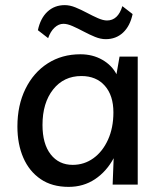

<svg xmlns="http://www.w3.org/2000/svg" viewBox="-20 -721 628 750"><path d="M518 -500V0H420L424 -103Q396 -51 351 -21Q306 9 248 9Q183 9 138.5 -21.5Q94 -52 71 -105Q48 -158 48 -227Q48 -310 79.5 -374Q111 -438 166.5 -473.5Q222 -509 294 -509Q342 -509 379.5 -487.5Q417 -466 435 -431L447 -500ZM298 -424Q229 -424 187.5 -371.5Q146 -319 146 -233Q146 -159 178 -118Q210 -77 264 -77Q309 -77 345 -103Q381 -129 402 -175.5Q423 -222 423 -282Q423 -348 389.5 -386Q356 -424 298 -424ZM393 -568Q373 -568 351 -577Q329 -586 306.5 -598Q284 -610 263.5 -619Q243 -628 228 -628Q209 -628 193 -613Q177 -598 168 -572L128 -603Q138 -650 165.5 -675.5Q193 -701 233 -701Q253 -701 275 -692Q297 -683 319.5 -671Q342 -659 362.5 -650Q383 -641 398 -641Q441 -641 458 -697L498 -666Q488 -619 460.5 -593.5Q433 -568 393 -568Z"/></svg>

Font: Livvic Medium
Style: Regular
Weight: 500
Designer: Jacques Le Bailly, Baron von Fonthausen
Version: Version 1.001; ttfautohint (v1.8.2)